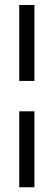

<svg xmlns="http://www.w3.org/2000/svg" viewBox="-20 -708 221 790"><path d="M59.1 -687.5H121.6V-375H59.1ZM59.1 -250H121.6V62.5H59.1Z"/></svg>

Font: Smythe
Style: Regular
Weight: 400
Version: Version 1.000